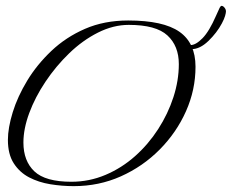

<svg xmlns="http://www.w3.org/2000/svg" viewBox="-20 -624 792 656"><path d="M232 12Q192 12 152 5.5Q112 -1 79.5 -18Q47 -35 27 -66Q7 -97 7 -146Q7 -187 23.5 -240.5Q40 -294 73 -348.5Q106 -403 155.5 -450Q205 -497 270.5 -525.5Q336 -554 418 -554Q538 -554 593 -515.5Q648 -477 648 -396Q648 -317 615.5 -244Q583 -171 525.5 -113Q468 -55 393 -21.5Q318 12 232 12ZM224 -3Q285 -3 340.5 -26.5Q396 -50 441.5 -90.5Q487 -131 520.5 -183Q554 -235 572.5 -292Q591 -349 591 -405Q591 -467 552 -503Q513 -539 420 -539Q367 -539 314.5 -512.5Q262 -486 216.5 -442Q171 -398 135.5 -345Q100 -292 80 -238Q60 -184 60 -137Q60 -74 97.5 -38.5Q135 -3 224 -3ZM634 -456Q617 -456 603 -466.5Q589 -477 589 -489Q589 -497 593 -497Q593 -497 605 -483Q617 -470 631 -470Q649 -470 672 -493.5Q695 -517 718 -570Q727 -591 730.5 -597.5Q734 -604 737 -604Q742 -604 747 -598Q752 -592 752 -585Q752 -580 749 -569.5Q746 -559 738 -544Q721 -512 692 -484Q663 -456 634 -456Z"/></svg>

Font: Italianno
Style: Regular
Weight: 400
Designer: Robert E. Leuschke
Foundry: Robert E. Leuschke
Version: Version 1.100; ttfautohint (v1.8.3)